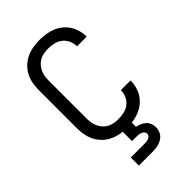

<svg xmlns="http://www.w3.org/2000/svg" viewBox="-281 -842 1162 1162"><g transform="rotate(-45 300.0 -261.5)"><path d="M185 220V151H300Q309 151 318.5 150Q328 149 336.5 146Q345 143 351.5 136Q358 129 358 120Q358 111 352 103.5Q346 96 337 92Q328 88 318.5 87Q309 86 300 86H261V6Q236 4 211 -4Q186 -12 164.5 -26Q143 -40 126 -60Q109 -80 98.5 -104Q88 -128 84 -153.5Q80 -179 80 -205V-530Q80 -559 85 -587.5Q90 -616 103.5 -642Q117 -668 138 -688Q159 -708 185 -720.5Q211 -733 240 -738Q269 -743 297 -743Q324 -743 351 -739Q378 -735 403 -725Q428 -715 449 -698Q470 -681 484.5 -658.5Q499 -636 506.5 -609.5Q514 -583 514 -557V-555H431V-556Q431 -581 420.5 -604Q410 -627 390.5 -642.5Q371 -658 346.5 -663.5Q322 -669 297 -669Q279 -669 261 -666Q243 -663 226.5 -654.5Q210 -646 197.5 -632Q185 -618 177 -601.5Q169 -585 166 -567Q163 -549 163 -530V-205Q163 -186 166 -168Q169 -150 177 -133.5Q185 -117 197.5 -103Q210 -89 226.5 -80.5Q243 -72 261 -69Q279 -66 297 -66Q322 -66 346.5 -71.5Q371 -77 390.5 -92.5Q410 -108 420.5 -131Q431 -154 431 -179V-180H514V-178Q514 -143 501.5 -109.5Q489 -76 464.5 -51Q440 -26 407 -12Q374 2 339 6V42Q355 45 370.5 51.5Q386 58 398.5 69.5Q411 81 417 97Q423 113 423 130Q423 144 418.5 158Q414 172 405 183Q396 194 383.5 201.5Q371 209 357 213Q343 217 328.5 218.5Q314 220 300 220Z"/></g></svg>

Font: Iosevka Fixed Extended
Style: Regular
Weight: 400
Width: 7
Monospace: yes
Designer: Belleve Invis
Foundry: Belleve Invis
Version: Version 24.1.1; ttfautohint (v1.8.4)